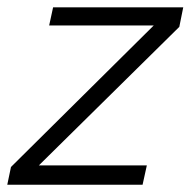

<svg xmlns="http://www.w3.org/2000/svg" viewBox="-40 -508 524 528"><path d="M463.9 -487.8 453.1 -434.1 66.9 -53.2H363.8L352.1 0H-20L-9.8 -48.8L382.8 -438H95.2L106 -487.8Z"/></svg>

Font: HK Grotesk Light Italic
Style: Regular
Weight: 300
Italic angle: -13°
Designer: Alfredo Marco Pradil and Stefan Peev
Foundry: Hanken Design Co.
Version: Version 1.000;PS 001.000;hotconv 1.0.88;makeotf.lib2.5.64775